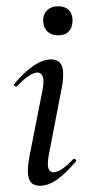

<svg xmlns="http://www.w3.org/2000/svg" viewBox="-20 -585 287 614"><path d="M69 -39Q69 -59 75 -89L116 -297Q119 -312 119 -322Q119 -353 99 -353Q88 -353 71 -341.5Q54 -330 34 -309Q33 -308 31 -308Q28 -308 25.5 -311.5Q23 -315 26 -317Q92 -395 143 -395Q163 -395 172.5 -383.5Q182 -372 182 -348Q182 -325 177 -302L136 -89Q133 -73 133 -62Q133 -34 151 -34Q174 -34 214 -76Q215 -77 217 -77Q221 -77 223 -73.5Q225 -70 222 -68Q189 -29 161.5 -10Q134 9 108 9Q88 9 78.5 -2.5Q69 -14 69 -39ZM118 -520Q118 -540 131 -552.5Q144 -565 166 -565Q188 -565 200 -553Q212 -541 212 -520Q212 -497 200 -484.5Q188 -472 166 -472Q144 -472 131 -485Q118 -498 118 -520Z"/></svg>

Font: Cormorant Infant Medium
Style: Italic
Weight: 500
Italic angle: -10°
Designer: Christian Thalmann (Catharsis Fonts)
Foundry: Catharsis Fonts
Version: Version 4.000